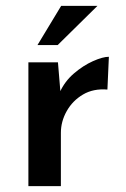

<svg xmlns="http://www.w3.org/2000/svg" viewBox="-20 -636 430 656"><path d="M178 -423 188 -303 184 -320Q201 -358 232.5 -385Q264 -412 297.5 -427Q331 -442 352 -442L347 -330Q299 -334 263.5 -313Q228 -292 208 -256.5Q188 -221 188 -182V0H77V-423ZM313 -616 177 -482H108L189 -616Z"/></svg>

Font: Josefin Sans Thin SemiBold
Style: Regular
Weight: 600
Version: Version 2.000